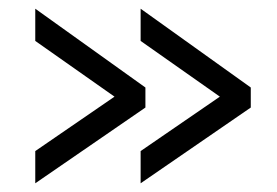

<svg xmlns="http://www.w3.org/2000/svg" viewBox="-20 -481 636 441"><path d="M556 -234 303 -60V-134L485 -259L303 -387V-461L556 -280ZM314 -234 61 -60V-134L243 -259L61 -387V-461L314 -280Z"/></svg>

Font: PTCRaleway Medium
Style: Regular
Weight: 500
Designer: Matt McInerney, Pablo Impallari, Rodrigo Fuenzalida
Foundry: Matt McInerney, Pablo Impallari, Rodrigo Fuenzalida
Version: Version 3.000g; ttfautohint (v1.5) -l 8 -r 28 -G 28 -x 14 -D